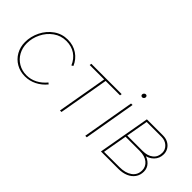

<svg xmlns="http://www.w3.org/2000/svg" viewBox="-9 -1241 1809 1809"><g transform="rotate(45 895.5 -336.5)"><path d="M63 -223Q63 -298 97.5 -368Q132 -438 193.5 -481.5Q255 -525 332 -525Q406 -525 462 -487.5Q518 -450 545 -386L528 -376Q502 -438 451.5 -472Q401 -506 332 -506Q260 -506 203 -465Q146 -424 114.5 -359.5Q83 -295 83 -227Q83 -167 110 -117.5Q137 -68 185.5 -39.5Q234 -11 294 -11Q350 -11 399.5 -36.5Q449 -62 489 -110L503 -98Q462 -48 407 -20.5Q352 7 291 7Q226 7 174 -23Q122 -53 92.5 -105.5Q63 -158 63 -223Z M650 -520H1054L1051 -501H647ZM772 0H752L841 -510H861Z M1179 -520H1199L1109 0H1089ZM1192 -654Q1192 -664 1199.5 -672Q1207 -680 1217 -680Q1226 -680 1231 -674Q1236 -668 1236 -660Q1236 -650 1228.5 -642.5Q1221 -635 1212 -635Q1203 -635 1197.5 -640.5Q1192 -646 1192 -654Z M1390 -520H1607Q1644 -520 1673.5 -504Q1703 -488 1719.5 -460.5Q1736 -433 1736 -401Q1736 -345 1699 -307.5Q1662 -270 1605 -263V-275Q1659 -262 1689 -229.5Q1719 -197 1719 -152Q1719 -105 1694.5 -70.5Q1670 -36 1627.5 -18Q1585 0 1531 0H1298ZM1308 -18 1527 -19Q1604 -19 1651.5 -53Q1699 -87 1699 -149Q1699 -198 1660 -230Q1621 -262 1552 -262H1358L1361 -281H1572Q1638 -281 1677 -312.5Q1716 -344 1716 -400Q1716 -442 1684 -471.5Q1652 -501 1604 -501H1396L1408 -512L1319 -7Z"/></g></svg>

Font: Fixel Italic Variable 20240409 Display Thin
Style: Italic
Weight: 100
Italic angle: -10°
Designer: AlfaBravo + MacPaw
Foundry: Kyrylo Tkachov, Marchela Mozhyna, Serhii Makarenko, Maria Weinstein, Zakhar Kryvoshyya
Version: Version 1.211;Glyphs 3.2 (3225)